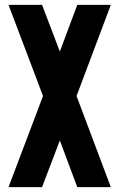

<svg xmlns="http://www.w3.org/2000/svg" viewBox="-20 -770 491 790"><path d="M15 0 157 -375 15 -750H153L248 -501H205L298 -750H436L295 -375L436 0H298L205 -249H248L153 0Z"/></svg>

Font: Mohave Light
Style: Regular
Weight: 300
Designer: Gumpita Rahayu
Foundry: Tokotype
Version: Version 2.003